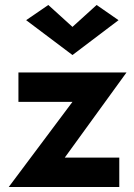

<svg xmlns="http://www.w3.org/2000/svg" viewBox="-20 -751 539 771"><path d="M271 -643 368 -731 456 -670 271 -530 85 -670 174 -731ZM271 -342H54V-460H488L240 -118H459V0H15Z"/></svg>

Font: Von Semi
Style: Regular
Weight: 600
Version: Version 4.000; ttfautohint (v1.8.4.7-5d5b)